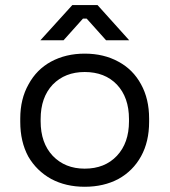

<svg xmlns="http://www.w3.org/2000/svg" viewBox="-20 -711 658 745"><path d="M308.6 13.7Q235.4 13.7 178.7 -16.6Q122.1 -47.9 89.8 -103.5Q58.6 -161.1 58.6 -238.3Q58.6 -242.2 58.6 -251Q58.6 -327.1 90.8 -383.8Q122.1 -441.4 177.7 -471.7Q235.4 -502.9 308.6 -502.9Q382.8 -502.9 439.5 -471.7Q496.1 -441.4 527.3 -383.8Q558.6 -327.1 558.6 -251Q558.6 -247.1 558.6 -238.3Q558.6 -161.1 527.3 -104.5Q496.1 -47.9 439.5 -16.6Q382.8 13.7 308.6 13.7ZM308.6 -56.6Q386.7 -56.6 433.6 -106.4Q480.5 -156.2 480.5 -240.2Q480.5 -243.2 480.5 -249Q480.5 -333 433.6 -382.8Q386.7 -431.6 308.6 -431.6Q232.4 -431.6 184.6 -382.8Q137.7 -333 137.7 -249Q137.7 -246.1 137.7 -240.2Q137.7 -156.2 184.6 -106.4Q232.4 -56.6 308.6 -56.6ZM136.7 -554.7Q168 -588.9 260.7 -691.4Q285.2 -691.4 358.4 -691.4Q388.7 -657.2 481.4 -554.7Q459 -554.7 391.6 -554.7Q373 -576.2 316.4 -638.7Q312.5 -638.7 301.8 -638.7Q283.2 -618.2 226.6 -554.7Q204.1 -554.7 136.7 -554.7Z"/></svg>

Font: Kadena Space Grotesk
Style: Regular
Weight: 400
Designer: Florian Karsten
Version: Version 2.000